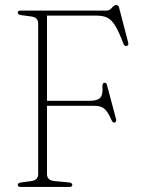

<svg xmlns="http://www.w3.org/2000/svg" viewBox="-20 -742 564 762"><path d="M402.5 -700Q415.5 -700 424 -711Q432.5 -722 441.5 -722Q450 -722 453 -710.5L488.5 -574Q492 -561.5 482.5 -559.5Q473.5 -557.5 469 -570.5Q451.5 -617 437 -640.5Q422.5 -664 405.5 -672Q388.5 -680 364 -680H166.5V-342H337.5Q366.5 -342 377.8 -354Q389 -366 386.5 -398Q386 -411.5 393 -413.5Q402 -415.5 405 -403L440.5 -269.5Q443 -258 435 -255.5Q427.5 -254 422.5 -265.5Q408.5 -297.5 395 -309.8Q381.5 -322 355.5 -322H166.5V-51Q166.5 -26.5 195 -23.5L253.5 -18Q267 -16.5 267 -8.5Q267 0 255 0H62Q50.5 0 50.5 -8.5Q50.5 -16 64 -18L105 -23.5Q131.5 -27.5 131.5 -51V-649Q131.5 -672.5 105 -676.5L64 -682Q50.5 -684 50.5 -691.5Q50.5 -700 62 -700Z"/></svg>

Font: Fraunces 72pt Soft Thin
Style: Regular
Weight: 100
Version: Version 1.000;[b76b70a41]